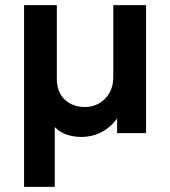

<svg xmlns="http://www.w3.org/2000/svg" viewBox="-20 -520 664 750"><path d="M74 210V-500H202V-213Q202 -160 233 -131Q264 -102 312.5 -102Q343 -102 368 -116.8Q393 -131.5 407.8 -157.5Q422.5 -183.5 422.5 -218V-500H550.5V0H437.5V-57Q409.5 -20 374 -2.5Q338.5 15 299 15Q268 15 241 6Q214 -3 194 -23.5V210Z"/></svg>

Font: Geologica Medium
Style: Regular
Weight: 500
Designer: Sindre Bremnes, Frode Helland
Foundry: Monokrom Skriftforlag AS
Version: Version 1.010;gftools[0.9.28]